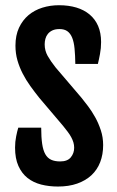

<svg xmlns="http://www.w3.org/2000/svg" viewBox="-20 -700 445 728"><path d="M37.1 -140.6C37.1 -113 41.3 -89.7 49.8 -70.8C58.3 -51.9 69.8 -36.7 84.5 -25.1C99.1 -13.6 116.4 -5.3 136.2 -0.2C156.1 4.8 177.2 7.3 199.7 7.3C227.1 7.3 251.4 3.6 272.7 -3.9C294 -11.4 312 -22 326.7 -35.6C341.3 -49.3 352.4 -65.8 359.9 -85.2C367.4 -104.6 371.1 -126.1 371.1 -149.9C371.1 -169.4 368.2 -188.2 362.3 -206.1C356.4 -224 349.3 -240.5 340.8 -255.6C332.4 -270.8 323.4 -284.6 314 -297.1L289.1 -329.1L190.4 -444.8C178.1 -460.4 168.1 -474.9 160.6 -488.3C153.2 -501.6 149.4 -516.1 149.4 -531.7C149.4 -538.9 150.3 -545.9 152.1 -552.7C153.9 -559.6 157 -565.8 161.4 -571.3C165.8 -576.8 171.5 -581.3 178.7 -584.7C185.9 -588.1 194.8 -589.8 205.6 -589.8C217.9 -589.8 227.9 -587.1 235.6 -581.5C243.2 -576 249.3 -567.8 253.7 -556.9C258.1 -546 261.1 -532.2 262.7 -515.6C264.3 -499 265.3 -479.7 265.6 -457.5H351.1C353.7 -467.9 356.4 -480.5 359.1 -495.1C361.9 -509.8 363.3 -524.9 363.3 -540.5C363.3 -563.6 359.5 -583.9 352.1 -601.3C344.6 -618.7 333.8 -633.3 319.8 -645C305.8 -656.7 289.1 -665.5 269.5 -671.4C250 -677.2 228 -680.2 203.6 -680.2C181.5 -680.2 160.5 -677.1 140.6 -670.9C120.8 -664.7 103.3 -655.3 88.1 -642.6C73 -629.9 61 -613.9 52 -594.7C43.1 -575.5 38.6 -552.9 38.6 -526.9C38.6 -507.3 41.1 -488.8 46.1 -471.2C51.2 -453.6 57.9 -436.8 66.2 -420.7C74.5 -404.5 84.1 -388.9 95 -373.8C105.9 -358.6 117.2 -343.8 128.9 -329.1L219.2 -222.7L236.8 -200.2C242 -193.4 246.4 -186.6 250 -179.9C253.6 -173.3 256.3 -166.7 258.3 -160.2C260.3 -153.6 261.2 -146.8 261.2 -139.6C261.2 -126 257 -113.9 248.5 -103.5C240.1 -93.1 226.6 -87.9 208 -87.9C194.7 -87.9 183.3 -90 174.1 -94.2C164.8 -98.5 157.4 -105.5 151.9 -115.2C146.3 -125 142.3 -138.1 139.9 -154.5C137.5 -171 136.2 -191.4 136.2 -215.8H49.3C46.7 -207.7 44 -196.8 41.3 -183.1C38.5 -169.4 37.1 -155.3 37.1 -140.6Z"/></svg>

Font: Fjalla One
Style: Regular
Weight: 400
Designer: Irina Smirnova
Foundry: Irina Smirnova
Version: Version 1.001